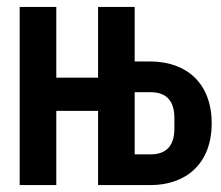

<svg xmlns="http://www.w3.org/2000/svg" viewBox="-20 -536 640 556"><path d="M37 0H143V-215H264V0H415C520 0 593 -63 593 -179C593 -295 520 -358 415 -358H370V-516H264V-311H143V-516H37ZM370 -89V-269H416C460 -269 485 -246 485 -194V-164C485 -112 460 -89 416 -89Z"/></svg>

Font: IBM Mono SemiBold
Style: Regular
Weight: 600
Monospace: yes
Designer: Mike Abbink, Paul van der Laan, Pieter van Rosmalen
Foundry: Bold Monday
Version: Version 2.3